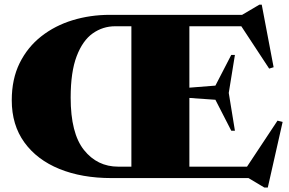

<svg xmlns="http://www.w3.org/2000/svg" viewBox="-20 -780 1266 841"><path d="M468 0Q338.5 0 240.2 -40Q142 -80 86.8 -156.2Q31.5 -232.5 31.5 -341Q31.5 -434 66.2 -504Q101 -574 161 -621Q221 -668 298.2 -691.5Q375.5 -715 461 -715H1040.5L1116 -759.5H1126.5L1178.5 -485.5L1159 -479.5L1037 -665H809.5V-396L923.5 -405L993 -539.5H1009L982 -373L1009 -207.5H993L923.5 -343L809.5 -351V-50H1062L1195.5 -251.5L1218 -246L1153 41.5H1138L1068.5 0ZM498 -50H555.5V-665H484.5Q430.5 -665 386.2 -633.8Q342 -602.5 315.8 -533.8Q289.5 -465 289.5 -352.5Q289.5 -196 347.8 -123Q406 -50 498 -50Z"/></svg>

Font: Newsreader Display ExtraBold
Style: Regular
Weight: 800
Designer: Hugues Gentile
Foundry: Production Type
Version: Version 1.001